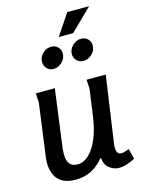

<svg xmlns="http://www.w3.org/2000/svg" viewBox="-130 -947 766 1034"><g transform="rotate(-15 252.5 -430.0)"><path d="M179 -493 136 -170Q134 -150 134 -136Q134 -65 192 -65Q227 -65 257 -94Q287 -123 308 -174.5Q329 -226 338 -292L359 -442L356 -493H463L410 -125Q409 -119 408.5 -113Q408 -107 408 -102Q408 -62 435 -62Q447 -62 460.5 -67Q474 -72 479 -73L493 -16Q483 -9 454.5 1Q426 11 402 11Q374 11 349.5 -8.5Q325 -28 322 -65H318Q306 -49 284.5 -31Q263 -13 232 -0.5Q201 12 161 12Q97 12 65.5 -21.5Q34 -55 34 -115Q34 -133 37 -153L76 -442L73 -493ZM350 -872H472L351 -754H271ZM269 -663Q269 -636 248 -615.5Q227 -595 200 -595Q178 -595 163.5 -610Q149 -625 149 -646Q149 -674 169.5 -694Q190 -714 217 -714Q240 -714 254.5 -699.5Q269 -685 269 -663ZM436 -663Q436 -635 414.5 -615Q393 -595 367 -595Q345 -595 330 -610Q315 -625 315 -646Q315 -673 336 -693.5Q357 -714 383 -714Q406 -714 421 -699.5Q436 -685 436 -663Z"/></g></svg>

Font: Rosario SemiBold
Style: Italic
Weight: 600
Italic angle: -8.05°
Designer: Hector Gatti
Foundry: Omnibus Type
Version: Version 1.101; ttfautohint (v1.8.1.43-b0c9)